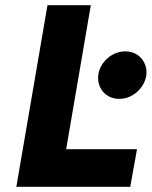

<svg xmlns="http://www.w3.org/2000/svg" viewBox="-20 -720 585 740"><path d="M163 -700 43 0H482L508 -145H235L330 -700ZM359 -432C352 -383 386 -339 439 -339C491 -338 537 -381 544 -430C550 -478 516 -522 464 -522C412 -523 365 -480 359 -432Z"/></svg>

Font: Jost*
Style: Bold Italic
Weight: 700
Italic angle: -10°
Version: Version 3.7